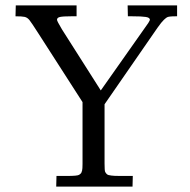

<svg xmlns="http://www.w3.org/2000/svg" viewBox="-20 -687 699 707"><path d="M37.1 -627 38.1 -667H262V-627H241.9Q212.6 -627 201.3 -624.6Q189.9 -622.3 189.9 -614Q189.9 -609.4 208 -579.1L351.1 -354L525.9 -602.1Q532 -612.3 532 -614Q532 -622.3 516.8 -624.6Q501.7 -627 467 -627H450.9L450 -667H632.1V-627H627Q600.3 -627 594.6 -623Q588.9 -619.1 583.5 -614Q575 -606.2 560.1 -585L365 -303V-85Q365 -58.3 367.3 -54Q369.6 -49.6 372.8 -46.4Q376 -43.2 379.8 -42.4Q383.5 -41.5 390.4 -40.5Q398.7 -39.1 424.1 -39.1H469L468 0H187L188 -39.1H228Q264.9 -39.1 271.4 -43.3Q277.8 -47.6 279.3 -50.5Q280.8 -53.5 282.2 -58.6Q283.9 -65.2 283.9 -83V-311L120.1 -565.9Q95.9 -603.8 88.3 -613.2Q80.6 -622.6 70.8 -624.8Q61 -627 37.1 -627Z"/></svg>

Font: Linden Hill
Style: Regular
Weight: 400
Version: Version 1.202